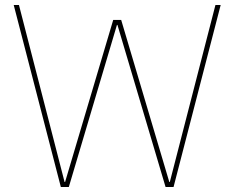

<svg xmlns="http://www.w3.org/2000/svg" viewBox="-20 -750 940 770"><path d="M224 0 35 -730H56L239 -20H241L434 -670H466L659 -20H661L844 -730H865L676 0H644L451 -650H449L256 0Z"/></svg>

Font: M PLUS 1 Thin
Style: Regular
Weight: 100
Designer: Coji Morishita
Foundry: UNDERFOREST DESIGN
Version: Version 1.001